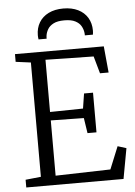

<svg xmlns="http://www.w3.org/2000/svg" viewBox="-63 -1019 749 1066"><g transform="rotate(-5 311.5 -486.0)"><path d="M125.5 -52V-689L41.5 -700V-743H536.5L550.5 -596H502.5L475.5 -692L207.5 -697V-406L391.5 -409L404.5 -492H454.5V-271H404.5L391.5 -356L207.5 -359V-51L513.5 -59L564.5 -184L612.5 -169L581.5 0H39.5V-43ZM330.5 -972Q378 -972 412.5 -955Q447 -938 465.5 -907.2Q484 -876.5 484 -836Q484 -831 483.5 -825Q483 -819 482 -813H437Q437 -816 437 -820.5Q437 -825 436 -830Q433.5 -848 423.5 -865.5Q413.5 -883 391.2 -894.5Q369 -906 330.5 -906Q292 -906 270 -894.5Q248 -883 237.8 -865.5Q227.5 -848 225 -830Q224.5 -825 224.2 -820.5Q224 -816 224 -813H179Q178 -819 177.5 -825Q177 -831 177 -836Q177 -876.5 195.5 -907.2Q214 -938 248.5 -955Q283 -972 330.5 -972Z"/></g></svg>

Font: Merriweather 7pt Light
Style: Regular
Weight: 300
Designer: Eben Sorkin
Foundry: Eben Sorkin
Version: Version 2.200;gftools[0.9.31]